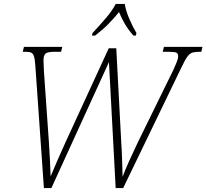

<svg xmlns="http://www.w3.org/2000/svg" viewBox="-20 -951 1044 971"><path d="M159 -615Q157 -649 152 -665Q147 -681 137.5 -685Q128 -689 111 -689H95L101 -714H295L289 -689H253Q222 -689 211 -680.5Q200 -672 200 -645Q200 -635 201 -618.5Q202 -602 202 -593L227 -236Q230 -191 232.5 -143Q235 -95 236 -59Q251 -96 270 -139Q289 -182 312 -233L530 -707H568L593 -235Q596 -190 597.5 -143.5Q599 -97 600 -57Q614 -94 633.5 -137.5Q653 -181 677 -231L858 -600Q868 -622 874.5 -639Q881 -656 881 -666Q881 -681 871.5 -685Q862 -689 832 -689H803L809 -714H1004L998 -689H988Q966 -689 953 -685Q940 -681 928 -665Q916 -649 898 -611L603 0H565L531 -637L240 0H202ZM448 -784Q478 -816 513 -856.5Q548 -897 565 -931H611Q616 -897 634 -855.5Q652 -814 670 -784L667 -771H655Q629 -800 612 -829Q595 -858 582 -890Q556 -858 528 -829.5Q500 -801 461 -771H445Z"/></svg>

Font: Noto Serif SemiCondensed ExtraLight
Style: Italic
Weight: 200
Width: 4
Italic angle: -12°
Designer: Monotype Design Team
Foundry: Monotype Imaging Inc.
Version: Version 2.013